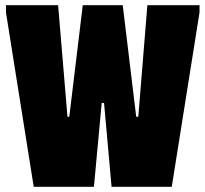

<svg xmlns="http://www.w3.org/2000/svg" viewBox="-20 -720 792 740"><path d="M3 -700H204L240 -270H247L299 -700H453L505 -270H513L548 -700H749V-672L642 0H410L381 -323H372L342 0H110L3 -672Z"/></svg>

Font: Phudu Black
Style: Regular
Weight: 900
Version: Version 1.005;gftools[0.9.23]